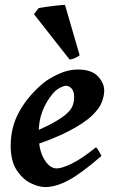

<svg xmlns="http://www.w3.org/2000/svg" viewBox="-20 -739 462 779"><path d="M402.8 -371.1Q402.8 -349.6 392.8 -323.7Q382.8 -297.9 351.6 -268.3Q320.3 -238.8 257.3 -206.1Q194.3 -173.3 87.9 -139.2L84.5 -189.9Q151.4 -216.8 190.7 -238Q230 -259.3 249.5 -276.9Q269 -294.4 274.9 -310.8Q280.8 -327.1 280.8 -345.7Q280.8 -368.2 270.8 -379.6Q260.7 -391.1 247.1 -391.1Q239.3 -391.1 223.1 -382.8Q207 -374.5 194.8 -359.9Q168.5 -329.1 152.6 -289.1Q136.7 -249 136.7 -195.3Q136.7 -131.3 158.9 -93.5Q181.2 -55.7 210 -55.7Q230.5 -55.7 270.3 -74.7Q310.1 -93.8 369.1 -141.1Q374.5 -138.2 382.3 -124Q390.1 -109.9 391.6 -106.4Q311.5 -36.6 259.3 -8.3Q207 20 163.6 20Q136.7 20 103.8 3.7Q70.8 -12.7 47.1 -49.6Q23.4 -86.4 23.4 -147.9Q23.4 -224.6 59.1 -287.8Q94.7 -351.1 156.2 -402.3Q178.2 -420.4 217.5 -438.7Q256.8 -457 295.4 -457Q350.6 -457 376.7 -429.9Q402.8 -402.8 402.8 -371.1ZM303.2 -514.6Q293.9 -507.8 282.5 -502.7Q271 -497.6 262.2 -497.6L117.7 -681.6L137.2 -706.5Q145 -708 167.5 -711.2Q189.9 -714.4 212.6 -716.8Q235.4 -719.2 243.7 -719.2Z"/></svg>

Font: Gentium Plus
Style: Bold Italic
Weight: 700
Italic angle: -8°
Designer: Victor Gaultney, Annie Olsen, Iska Routamaa, Becca Hirsbrunner
Foundry: SIL International
Version: Version 6.101